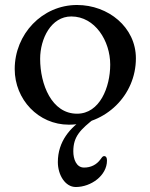

<svg xmlns="http://www.w3.org/2000/svg" viewBox="-20 -490 600 770"><path d="M274 117C274 58 301 30 363 -18H323C261 20 212 78 212 160C212 211 241 260 284 260C345 260 409 214 409 154C409 143 406 136 397 136C392 136 387 143 383 149C367 171 344 182 317 182C286 182 274 148 274 117ZM141 -254C141 -335 185 -424 266 -424C361 -424 422 -326 422 -231C422 -140 380 -34 289 -34C187 -34 141 -152 141 -254ZM289 -470C149 -470 39 -353 39 -213C39 -91 134 10 256 10C404 10 525 -108 525 -256C525 -381 414 -470 289 -470Z"/></svg>

Font: EB Garamond SC 08
Style: Regular
Weight: 400
Version: Version 0.016